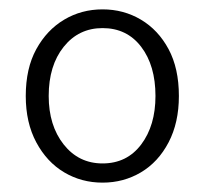

<svg xmlns="http://www.w3.org/2000/svg" viewBox="-20 -828 440 410"><path d="M199 -438Q154 -438 117 -460Q80 -482 57.5 -524Q35 -566 35 -623Q35 -682 57.5 -723Q80 -764 117 -786Q154 -808 199 -808Q244 -808 281 -786Q318 -764 340 -723Q362 -682 362 -623Q362 -566 340 -524Q318 -482 281 -460Q244 -438 199 -438ZM199 -479Q251 -479 281.5 -519.5Q312 -560 312 -623Q312 -688 281.5 -728Q251 -768 199 -768Q148 -768 116 -728Q84 -688 84 -623Q84 -560 116 -519.5Q148 -479 199 -479Z"/></svg>

Font: Noto Sans KR Thin Light
Style: Regular
Weight: 300
Version: Version 2.004-H2;hotconv 1.0.118;makeotfexe 2.5.65603